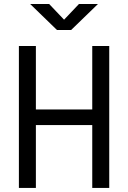

<svg xmlns="http://www.w3.org/2000/svg" viewBox="-20 -918 626 938"><path d="M430.7 0V-307.1H155.3V0H72.3V-693.4H155.3V-383.3H430.7V-693.4H513.7V0ZM258.3 -771.5 127.4 -898.4H220.2L293 -821.8L365.7 -898.4H458.5L327.6 -771.5Z"/></svg>

Font: Cascadia Code NF SemiLight
Style: Regular
Weight: 350
Monospace: yes
Designer: Aaron Bell
Foundry: Saja Typeworks
Version: Version 2404.023; ttfautohint (v1.8.4)